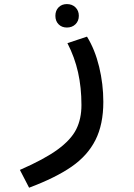

<svg xmlns="http://www.w3.org/2000/svg" viewBox="-20 -674 640 917"><path d="M369 -172.5Q369 -256 352.8 -328.5Q336.5 -401 302 -468L395.5 -499Q433.5 -437.5 453.5 -355Q473.5 -272.5 473.5 -187.5Q473.5 -80 436 -5.5Q398.5 69 322 122Q245.5 175 119 222.5L75 137.5Q192 86.5 255.5 40Q319 -6.5 344 -56.2Q369 -106 369 -172.5ZM244.5 -598.5Q244.5 -623.5 259.8 -639Q275 -654.5 299.5 -654.5Q324.5 -654.5 340.5 -638.8Q356.5 -623 356.5 -598.5Q356.5 -574 340.5 -558.2Q324.5 -542.5 299.5 -542.5Q275 -542.5 259.8 -558Q244.5 -573.5 244.5 -598.5Z"/></svg>

Font: JuliaMono Medium
Style: Italic
Weight: 500
Italic angle: -9°
Monospace: yes
Designer: cormullion
Foundry: corm
Version: Version 0.054; ttfautohint (v1.8.4)